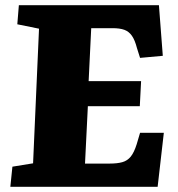

<svg xmlns="http://www.w3.org/2000/svg" viewBox="-20 -723 687 743"><path d="M131 -612 47 -629 53 -703H595L610 -507L522 -499L510 -537Q502 -568 490.5 -584.5Q479 -601 461.5 -607.5Q444 -614 415 -614H333L323 -409H526L521 -312H320L309 -90H405Q434 -90 453.5 -95.5Q473 -101 486 -117Q499 -133 509 -165L522 -209H614L590 0H20L28 -78L108 -91Z"/></svg>

Font: Literata 18pt ExtraBold
Style: Italic
Weight: 800
Italic angle: -2°
Designer: Latin by Veronika Burian and Jose Scaglione. Greek by Irene Vlachou. Cyrillic by Vera Evstafieva
Foundry: TypeTogether
Version: Version 3.103;gftools[0.9.29]